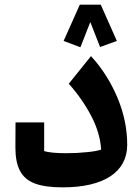

<svg xmlns="http://www.w3.org/2000/svg" viewBox="-20 -747 590 815"><path d="M272 -391.6C311.5 -347.2 343.8 -300.3 368.7 -252C393.6 -203.6 406.7 -156.7 409.2 -111.8C396 -107.4 375.5 -103.5 348.1 -101.1C320.3 -98.1 292 -96.7 262.7 -96.7C218.8 -96.7 187 -99.6 167.5 -105.5V-227.5H45.9L45.4 -123.5V-120.6C45.4 -79.1 51.8 -46.4 64.9 -22C90.3 27.3 146 48.3 246.1 48.3C420.9 48.3 520 -16.6 520 -132.3C520 -199.2 506.3 -266.1 478.5 -332.5C450.7 -398.4 413.6 -457.5 366.2 -508.8ZM250 -573.2 321.3 -546.4 363.3 -653.3 404.8 -547.4 476.1 -573.2 407.7 -727.1H318.8Z"/></svg>

Font: SG Kara SemiBold
Style: Regular
Weight: 400
Designer: Damoon Khanjanzadeh
Version: Version 1.000